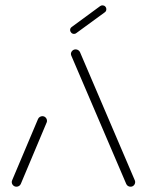

<svg xmlns="http://www.w3.org/2000/svg" viewBox="-20 -705 555 725"><path d="M42.2 0Q34.8 0 29.6 -5.2Q24.4 -10.4 24.4 -17.8Q24.4 -20.7 25.9 -24.4L123.7 -255.9Q125.9 -260.7 130.4 -263.5Q134.8 -266.3 140 -266.3Q147.4 -266.3 152.4 -261.1Q157.4 -255.9 157.4 -248.5Q157.4 -244.4 155.9 -241.9L58.5 -10.4Q56.3 -5.6 51.9 -2.8Q47.4 0 42.2 0ZM490.4 -17.8Q490.4 -10.4 485.4 -5.2Q480.4 0 473 0Q467.4 0 463.1 -2.8Q458.9 -5.6 456.7 -10.4L250.4 -492.2Q247.8 -497.4 247.8 -501.1Q247.8 -508.1 253 -513.3Q258.1 -518.5 265.6 -518.5Q271.1 -518.5 275.4 -515.7Q279.6 -513 281.9 -508.5L488.1 -26.3Q490.4 -21.9 490.4 -17.8ZM259.6 -577Q253.3 -577 249.1 -581.5Q244.8 -585.9 244.8 -591.9Q244.8 -598.9 251.1 -603.3L358.1 -681.9Q362.2 -684.8 366.7 -684.8Q373 -684.8 377.2 -680.6Q381.5 -676.3 381.5 -670Q381.5 -662.6 375.6 -658.5L268.1 -580Q264.4 -577 259.6 -577Z"/></svg>

Font: 26F Galaxy Hebrew Light
Style: Regular
Weight: 300
Designer: C₂₉H₂₅N₃O₅
Version: Version 1.000